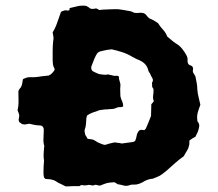

<svg xmlns="http://www.w3.org/2000/svg" viewBox="-20 -667 782 689"><path d="M699 -291Q694 -278 690 -264.5Q686 -251 688 -237Q688 -233 689 -231Q695 -224 695 -216.5Q695 -209 692 -201Q691 -195 687.5 -189Q684 -183 682 -177Q680 -176 677 -174Q674 -172 670 -170L660 -163Q659 -158 659.5 -153.5Q660 -149 658 -144Q657 -137 653.5 -130.5Q650 -124 646 -118Q645 -116 643 -112.5Q641 -109 639 -106Q623 -95 607.5 -81Q592 -67 576 -53Q560 -40 553.5 -36.5Q547 -33 529 -26Q528 -26 526 -25.5Q524 -25 522 -25Q514 -24 506 -20.5Q498 -17 490 -12Q487 -11 484 -9.5Q481 -8 478 -7Q469 -4 459.5 -4.5Q450 -5 440 -1Q433 1 424 -1Q419 -3 413 -4Q407 -5 402 -6Q400 -7 397.5 -9Q395 -11 391 -13Q372 -12 365.5 -10.5Q359 -9 339 -1Q333 -1 327.5 -3Q322 -5 317 -2Q313 -1 308 -2Q303 -4 298.5 -3.5Q294 -3 289 -2Q283 -1 277 -2.5Q271 -4 265 1H241Q235 1 229 1.5Q223 2 216 2Q209 -1 203 -4.5Q197 -8 191 -10Q185 -14 179 -17.5Q173 -21 167 -22Q161 -24 155 -24Q149 -24 143 -25Q138 -30 138 -30Q137 -35 136.5 -38.5Q136 -42 136 -46Q136 -57 136.5 -68.5Q137 -80 138 -91Q136 -102 136.5 -113.5Q137 -125 138 -136Q138 -138 138.5 -139.5Q139 -141 139 -143Q135 -156 136 -169.5Q137 -183 137 -197V-204Q135 -217 122 -217Q112 -217 103 -219Q94 -221 85 -223Q80 -222 76.5 -221.5Q73 -221 68 -220Q67 -221 64 -221Q61 -221 59 -222Q56 -224 53.5 -226Q51 -228 49 -229Q46 -235 47.5 -241Q49 -247 49 -254Q48 -258 46.5 -262.5Q45 -267 43 -271Q47 -288 46.5 -305.5Q46 -323 46 -339Q47 -345 51 -349Q55 -353 57 -358Q59 -363 60 -369Q61 -375 62 -382Q66 -386 70 -386Q77 -390 86 -390Q107 -389 128 -393Q135 -394 141.5 -394.5Q148 -395 155 -396Q162 -399 167 -404.5Q172 -410 176 -416Q176 -421 175 -422Q171 -429 170 -436Q169 -443 169 -450Q169 -468 169 -485.5Q169 -503 171 -521Q173 -528 171.5 -536Q170 -544 169 -551Q174 -559 178 -567.5Q182 -576 185 -585L197 -619Q197 -622 201 -626Q206 -628 211.5 -629.5Q217 -631 223 -629Q227 -629 229 -631Q229 -633 229.5 -634.5Q230 -636 230 -638Q245 -642 259.5 -645Q274 -648 289 -646Q292 -644 298 -641Q304 -635 311 -635Q318 -635 325 -637Q328 -636 337 -631Q349 -633 362 -633Q375 -633 388 -634Q403 -635 418 -632Q433 -629 447 -627Q452 -626 455.5 -624Q459 -622 462 -621Q467 -621 471 -620.5Q475 -620 478 -621Q487 -622 494.5 -620Q502 -618 507 -610Q509 -607 511.5 -605Q514 -603 516 -601Q524 -598 532 -593.5Q540 -589 547 -584Q555 -571 565 -560.5Q575 -550 580 -536Q588 -530 595 -523.5Q602 -517 610 -512Q624 -504 634 -491.5Q644 -479 651 -465Q651 -461 653 -459Q653 -453 653 -447.5Q653 -442 656 -437Q660 -433 665.5 -431.5Q671 -430 673 -422Q673 -421 672.5 -417.5Q672 -414 672 -411Q672 -409 674 -405Q676 -401 679 -397Q682 -393 682 -389Q684 -379 686 -368.5Q688 -358 688 -347Q689 -333 692.5 -319Q696 -305 699 -291ZM532 -304Q528 -314 529.5 -324Q531 -334 531 -344Q531 -349 528 -352Q525 -355 526 -359Q526 -364 525.5 -367.5Q525 -371 528 -375Q529 -377 528.5 -379.5Q528 -382 528 -384Q522 -394 518 -404Q513 -409 511 -419Q507 -431 498.5 -439Q490 -447 478 -452Q472 -454 466.5 -457Q461 -460 455 -463Q437 -474 418 -480Q399 -486 381 -490Q371 -489 364 -488Q357 -487 350 -485Q345 -484 339.5 -482.5Q334 -481 329 -476Q326 -471 323.5 -466.5Q321 -462 319 -457L308 -429Q307 -425 307.5 -421Q308 -417 312 -412Q318 -409 324 -406Q330 -403 336 -401Q344 -400 352 -399Q360 -398 367 -400Q372 -399 376.5 -398Q381 -397 385 -396Q390 -394 396 -395Q402 -396 407 -392Q406 -384 409.5 -375Q413 -366 412 -358Q411 -349 411.5 -340Q412 -331 412 -322Q414 -312 418 -304Q422 -296 422 -285Q417 -282 411 -282.5Q405 -283 400 -281Q393 -277 384.5 -276Q376 -275 368 -275Q366 -274 362.5 -274.5Q359 -275 355 -274Q349 -273 342.5 -272.5Q336 -272 330 -269Q320 -266 311 -262.5Q302 -259 293 -253Q292 -251 291 -248Q290 -245 290 -243Q289 -233 288.5 -222.5Q288 -212 284 -202Q283 -197 284 -192.5Q285 -188 286 -183Q288 -179 290.5 -176Q293 -173 294 -169Q299 -168 304.5 -167.5Q310 -167 314 -166Q322 -162 331 -156Q337 -154 343 -151Q349 -148 357 -147Q371 -152 391 -156Q396 -155 403 -154.5Q410 -154 417 -152Q428 -154 438.5 -155Q449 -156 459 -158Q466 -160 467 -167Q469 -172 470 -178Q471 -184 473 -189Q475 -193 477.5 -196.5Q480 -200 485 -201Q493 -201 498 -200Q500 -202 502 -204Q504 -206 504 -207Q509 -218 513.5 -229.5Q518 -241 522 -251Q522 -262 522.5 -272.5Q523 -283 523 -293Q526 -296 528 -298.5Q530 -301 532 -304Z"/></svg>

Font: Darumadrop One
Style: Regular
Weight: 400
Version: Version 1.000